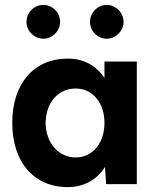

<svg xmlns="http://www.w3.org/2000/svg" viewBox="-20 -751 626 783"><path d="M256 12C323 12 375 -18 408 -70L413 0H538V-500H406V-433C373 -483 322 -512 256 -512C118 -512 30 -410 30 -250C30 -90 118 12 256 12ZM289 -109C218 -109 167 -168 166 -250C167 -332 217 -390 288 -390C358 -390 406 -332 406 -250C406 -168 358 -109 289 -109ZM415 -593C452 -593 484 -625 484 -662C484 -699 452 -731 415 -731C378 -731 347 -699 347 -662C347 -625 378 -593 415 -593ZM157 -593C194 -593 225 -625 225 -662C225 -700 194 -731 157 -731C119 -731 88 -700 88 -662C88 -625 119 -593 157 -593Z"/></svg>

Font: HB Figtree Prototype
Style: Bold
Weight: 700
Designer: Alfredo Marco Pradil
Foundry: Hanken Design Co.®
Version: Version 1.002;Glyphs 3.2 (3228)